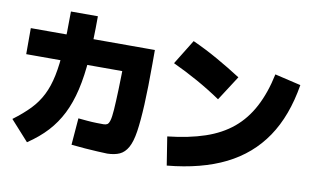

<svg xmlns="http://www.w3.org/2000/svg" viewBox="-82 -991 1924 1170"><g transform="rotate(10 880.0 -405.5)"><path d="M413.3 -22.2 426.7 -187.8Q448.9 -185.6 480.6 -182.8Q512.2 -180 540.6 -179.4Q568.9 -178.9 583.3 -178.9Q597.8 -178.9 606.7 -184.4Q615.6 -190 621.7 -210.6Q627.8 -231.1 631.1 -277.8Q634.4 -324.4 637.2 -406.1Q640 -487.8 641.1 -612.2L730 -517.8H45.6V-678.9H813.3V-594.4Q813.3 -444.4 808.3 -341.1Q803.3 -237.8 793.3 -172.2Q783.3 -106.7 763.3 -71.1Q743.3 -35.6 712.8 -21.7Q682.2 -7.8 636.7 -6.7Q611.1 -7.8 575.6 -9.4Q540 -11.1 498.3 -14.4Q456.7 -17.8 413.3 -22.2ZM31.1 -114.4Q92.2 -160 133.9 -203.3Q175.6 -246.7 202.2 -299.4Q228.9 -352.2 243.3 -422.2Q257.8 -492.2 263.3 -588.9Q268.9 -685.6 268.9 -821.1H435.6Q435.6 -673.3 427.2 -560.6Q418.9 -447.8 398.9 -362.2Q378.9 -276.7 345.6 -210.6Q312.2 -144.4 263.3 -91.1Q214.4 -37.8 143.3 10Z M978.9 -173.3Q1111.1 -187.8 1209.4 -221.1Q1307.8 -254.4 1377.2 -312.2Q1446.7 -370 1492.2 -456.7Q1537.8 -543.3 1562.2 -660L1723.3 -622.2Q1691.1 -426.7 1602.2 -295.6Q1513.3 -164.4 1366.1 -91.1Q1218.9 -17.8 1006.7 2.2ZM1244.4 -450Q1172.2 -498.9 1096.7 -541.1Q1021.1 -583.3 942.2 -620L1036.7 -773.3Q1115.6 -737.8 1192.2 -694.4Q1268.9 -651.1 1343.3 -603.3Z"/></g></svg>

Font: Paperlogy 9 Black
Style: Regular
Weight: 900
Designer: redesigned by Lee Juim, glyphs from Gmarket Sans & Montserrat
Foundry: PT&
Version: Version 1.001